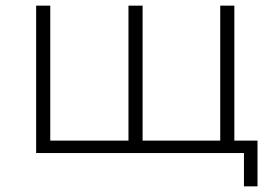

<svg xmlns="http://www.w3.org/2000/svg" viewBox="-20 -542 958 680"><path d="M810 -44H892V118H844V0H108V-522H158V-44H435V-522H485V-44H760V-522H810Z"/></svg>

Font: mBank Light
Style: Regular
Weight: 300
Designer: Julieta Ulanovsky
Foundry: Julieta Ulanovsky
Version: Version 7.200;PS 007.200;hotconv 1.0.88;makeotf.lib2.5.64775